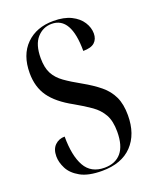

<svg xmlns="http://www.w3.org/2000/svg" viewBox="-138 -804 721 894"><g transform="rotate(-20 223.0 -357.0)"><path d="M212 10Q144 10 105 -12Q66 -34 50 -65.5Q34 -97 34 -126Q34 -162 53.5 -181Q73 -200 102 -200Q102 -105 131.5 -52.5Q161 0 228 0Q282 0 311 -34.5Q340 -69 340 -138Q340 -191 322 -223Q304 -255 271.5 -278Q239 -301 193 -327Q118 -368 84 -416Q50 -464 50 -533Q50 -623 101 -673.5Q152 -724 236 -724Q289 -724 324 -706.5Q359 -689 376.5 -661.5Q394 -634 394 -605Q394 -577 376.5 -561Q359 -545 320 -545Q320 -714 224 -714Q181 -714 151.5 -681Q122 -648 122 -581Q122 -534 137.5 -504.5Q153 -475 184.5 -452.5Q216 -430 263 -404Q311 -377 344.5 -349.5Q378 -322 395.5 -285Q413 -248 413 -193Q413 -99 361 -44.5Q309 10 212 10Z"/></g></svg>

Font: Noto Serif Display ExtraCondensed Medium
Style: Regular
Weight: 500
Width: 2
Designer: Monotype Design Team
Foundry: Monotype Imaging Inc.
Version: Version 2.009